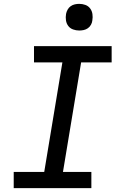

<svg xmlns="http://www.w3.org/2000/svg" viewBox="-20 -974 640 994"><path d="M51 0V-84H209L303 -651H156V-735H558V-651H400L306 -84H453V0ZM390 -816Q374 -816 358.5 -821.5Q343 -827 333.5 -839.5Q324 -852 321.5 -868.5Q319 -885 322 -902Q324 -913 330 -924Q336 -935 346 -942Q356 -949 367.5 -951.5Q379 -954 390 -954Q407 -954 422 -948.5Q437 -943 446.5 -930.5Q456 -918 458.5 -901.5Q461 -885 458 -868Q457 -857 451 -846Q445 -835 435 -828Q425 -821 413.5 -818.5Q402 -816 390 -816Z"/></svg>

Font: Iosevka Curly MdExObl
Style: Regular
Weight: 500
Width: 7
Italic angle: -9°
Monospace: yes
Designer: Belleve Invis
Foundry: Belleve Invis
Version: Version 11.1.0; ttfautohint (v1.8.3)